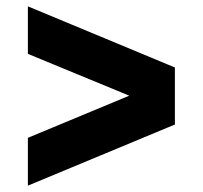

<svg xmlns="http://www.w3.org/2000/svg" viewBox="-20 -596 640 606"><path d="M68 -10V-161L388 -294L68 -426V-576L532 -383V-203Z"/></svg>

Font: Geist Mono UltraBlack
Style: Regular
Weight: 900
Monospace: yes
Designer: Basement.studio, Andrés Briganti, Mateo Zaragoza
Foundry: Basement.studio, Vercel, Andrés Briganti, Guido Ferreyra, Mateo Zaragoza
Version: Version 1.400; ttfautohint (v1.8.4.7-5d5b)